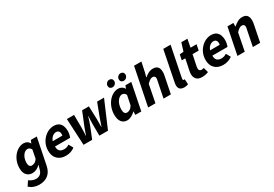

<svg xmlns="http://www.w3.org/2000/svg" viewBox="46 -1808 4444 3113"><g transform="rotate(-30 2268.0 -252.0)"><path d="M177.4 202.6Q134 202.6 86.1 187.2Q38.1 171.7 -3.8 133.5L53.8 48Q82 68.3 114.3 81.3Q146.6 94.2 181.4 94.2Q227.6 94.2 258.8 69.6Q289.9 45.1 302.4 0.2L327.9 -87.6Q295.2 -53.2 256.1 -34.4Q217 -15.6 175.8 -15.6Q113.2 -15.6 72.1 -58.8Q31.1 -102 31.1 -189.2Q31.1 -256.2 52.3 -313.9Q73.5 -371.6 110 -415.3Q146.5 -459 192.8 -483.5Q239.1 -508 290.2 -508Q324 -508 352.9 -490.7Q381.8 -473.3 396.2 -443H398.6L420.2 -496H531.2L433.5 -8.1Q412.4 99.5 346.2 151Q280 202.6 177.4 202.6ZM228.8 -127.6Q253.3 -127.6 282.1 -141.4Q311 -155.3 333.9 -191.5L364.8 -348.8Q352.2 -374.1 334.9 -385.3Q317.5 -396.5 299.6 -396.5Q274 -396.5 251.3 -382.1Q228.6 -367.7 211 -341.9Q193.4 -316.1 183.1 -281.6Q172.9 -247.2 172.9 -206.5Q172.9 -166.5 188.5 -147Q204 -127.6 228.8 -127.6Z M787.6 12Q690.7 12 632.9 -44.5Q575.1 -100.9 575.1 -200.5Q575.1 -269.5 599.4 -325.8Q623.8 -382 663.7 -423Q703.6 -464 752.5 -486Q801.4 -508 850.5 -508Q910.2 -508 945.8 -482.9Q981.4 -457.8 997.2 -415.7Q1013 -373.6 1013 -322Q1013 -298.3 1008.8 -275.7Q1004.7 -253.2 999.4 -235Q994 -216.9 989.6 -207.3H676.6L687.3 -300.7H896.6Q899 -308.4 899.8 -314.6Q900.6 -320.8 900.6 -329.1Q900.6 -349.2 894.5 -365.8Q888.4 -382.4 873.7 -392.3Q859 -402.3 834 -402.3Q815.4 -402.3 793 -392.1Q770.6 -381.9 750.7 -359.8Q730.7 -337.6 717.9 -301.9Q705 -266.2 705 -215.1Q705 -167.5 719.5 -141.2Q734 -114.9 759.1 -104.5Q784.2 -94.2 816.3 -94.2Q840.8 -94.2 866.6 -102.8Q892.3 -111.5 910.5 -124.8L956.3 -43.1Q925.8 -18.6 882.5 -3.3Q839.3 12 787.6 12Z M1120.6 0 1095.7 -496.5H1230L1232 -256Q1232.4 -221.6 1230 -183.9Q1227.6 -146.1 1225.9 -108.4H1229.9Q1243 -146.1 1256 -183.9Q1268.9 -221.6 1283 -256L1380.7 -496.5H1507.3L1516.2 -256Q1516.2 -221.6 1515.6 -184.4Q1515 -147.2 1515 -108.4H1519Q1533 -146.1 1545.1 -183.9Q1557.2 -221.6 1570.2 -256L1661.4 -496.5H1790.9L1578.5 0H1417.6L1415.8 -206.2Q1415.8 -244.2 1417.6 -281.5Q1419.4 -318.8 1421.4 -364H1417.4Q1404 -318.8 1392.2 -281.8Q1380.4 -244.8 1365 -206.2L1282.4 0Z M1935.1 12Q1870 12 1832.5 -35.3Q1795.1 -82.7 1795.1 -169.8Q1795.1 -240.8 1817.1 -302.4Q1839.1 -363.9 1876.4 -410Q1913.6 -456 1961.1 -482Q2008.6 -508 2060.2 -508Q2094 -508 2123.9 -490.7Q2153.8 -473.3 2168.2 -443H2170.2L2191.7 -496H2301.2L2202.1 0H2090.6L2092.8 -64.6H2090.4Q2056.9 -29.8 2015.3 -8.9Q1973.7 12 1935.1 12ZM1994.8 -99.5Q2020 -99.5 2048.5 -115.4Q2077 -131.2 2100.8 -173L2136.3 -348.8Q2124.2 -374.1 2105.9 -385.3Q2087.5 -396.5 2069.6 -396.5Q2043.6 -396.5 2019.9 -380.5Q1996.1 -364.6 1977.3 -336.3Q1958.4 -308 1947.6 -269.9Q1936.9 -231.8 1936.9 -187.6Q1936.9 -142 1952.5 -120.8Q1968 -99.5 1994.8 -99.5ZM1994.2 -572.3Q1969 -572.3 1952.2 -587.6Q1935.3 -602.8 1935.3 -631.3Q1935.3 -660.7 1956.8 -683.1Q1978.3 -705.6 2010.1 -705.6Q2035.3 -705.6 2052.2 -689.9Q2069.1 -674.2 2069.1 -646.2Q2069.1 -615.6 2047.5 -594Q2026 -572.3 1994.2 -572.3ZM2204.7 -572.3Q2179.5 -572.3 2162.6 -587.6Q2145.8 -602.8 2145.8 -631.3Q2145.8 -660.7 2167.3 -683.1Q2188.8 -705.6 2220.6 -705.6Q2245.8 -705.6 2262.7 -689.9Q2279.6 -674.2 2279.6 -646.2Q2279.6 -615.6 2258 -594Q2236.5 -572.3 2204.7 -572.3Z M2330.3 0 2471 -700.6H2607.8L2569.9 -518.2L2548 -437.6H2552Q2585.2 -467 2624.4 -487.6Q2663.6 -508.1 2708.3 -508.1Q2770.3 -508.1 2797.9 -475.6Q2825.6 -443.1 2825.6 -380.6Q2825.6 -364.2 2824.1 -346.4Q2822.6 -328.5 2817.6 -310L2755.6 0H2618.8L2677.5 -292.8Q2680.9 -308.4 2683.2 -319.3Q2685.5 -330.3 2685.5 -340.3Q2685.5 -365.9 2672.7 -378.7Q2660 -391.5 2635.1 -391.5Q2611.9 -391.5 2587.5 -376Q2563.1 -360.4 2530.9 -326.7L2467.1 0Z M3008.2 11.1Q2948.9 11.1 2924.3 -14.9Q2899.6 -40.8 2899.6 -85.7Q2899.6 -98.9 2901.4 -113.2Q2903.2 -127.4 2907.2 -146.2L3018 -700.4H3154.7L3042.3 -141.1Q3041.3 -132.5 3040.8 -127.8Q3040.3 -123.1 3040.3 -117.5Q3040.3 -98.8 3057.4 -98.8Q3060.4 -98.8 3063.7 -99.3Q3067 -99.8 3073 -100.8L3079 -3.1Q3064.3 2.4 3046.5 6.8Q3028.6 11.1 3008.2 11.1Z M3340.1 11.1Q3266.4 11.1 3233.5 -26.2Q3200.6 -63.5 3200.6 -120.5Q3200.6 -136.2 3202.7 -151.6Q3204.8 -167 3207.8 -182.6L3251 -389.2H3184.4L3205.8 -490.5L3278.6 -496L3324.9 -647.4H3439.5L3410.6 -496H3523L3501.7 -389.2H3386.2L3342.9 -177.4Q3341.9 -168.4 3341.2 -160.7Q3340.4 -153 3340.4 -144.1Q3340.4 -120.4 3353.2 -108.3Q3365.9 -96.2 3388.4 -96.2Q3400.7 -96.2 3411.6 -98.9Q3422.5 -101.6 3431.9 -105L3457.3 -12.9Q3437.6 -3.9 3407 3.6Q3376.4 11.1 3340.1 11.1Z M3733.6 12Q3636.7 12 3578.9 -44.5Q3521.1 -100.9 3521.1 -200.5Q3521.1 -269.5 3545.4 -325.8Q3569.8 -382 3609.7 -423Q3649.6 -464 3698.5 -486Q3747.4 -508 3796.5 -508Q3856.2 -508 3891.8 -482.9Q3927.4 -457.8 3943.2 -415.7Q3959 -373.6 3959 -322Q3959 -298.3 3954.8 -275.7Q3950.7 -253.2 3945.4 -235Q3940 -216.9 3935.6 -207.3H3622.6L3633.3 -300.7H3842.6Q3845 -308.4 3845.8 -314.6Q3846.6 -320.8 3846.6 -329.1Q3846.6 -349.2 3840.5 -365.8Q3834.4 -382.4 3819.7 -392.3Q3805 -402.3 3780 -402.3Q3761.4 -402.3 3739 -392.1Q3716.6 -381.9 3696.7 -359.8Q3676.7 -337.6 3663.9 -301.9Q3651 -266.2 3651 -215.1Q3651 -167.5 3665.5 -141.2Q3680 -114.9 3705.1 -104.5Q3730.2 -94.2 3762.3 -94.2Q3786.8 -94.2 3812.6 -102.8Q3838.3 -111.5 3856.5 -124.8L3902.3 -43.1Q3871.8 -18.6 3828.5 -3.3Q3785.3 12 3733.6 12Z M4002.3 0 4101.6 -496.1H4213L4210.9 -429.7H4214.9Q4251.1 -461.2 4292.1 -484.7Q4333.1 -508.1 4380.3 -508.1Q4442.3 -508.1 4469.9 -475.6Q4497.6 -443.1 4497.6 -380.6Q4497.6 -364.2 4495.7 -346.4Q4493.7 -328.5 4489.6 -310L4427.6 0H4290.8L4349.5 -292.8Q4352.9 -308.4 4355.2 -319.3Q4357.5 -330.3 4357.5 -340.3Q4357.5 -365.9 4344.7 -378.7Q4332 -391.5 4307.1 -391.5Q4283.9 -391.5 4259.5 -376Q4235.1 -360.4 4202.9 -326.7L4139.1 0Z"/></g></svg>

Font: Source Sans 3
Style: Italic
Weight: 200
Italic angle: -11°
Designer: Paul D. Hunt
Foundry: Adobe
Version: Version 3.046;hotconv 1.0.118;makeotfexe 2.5.65603